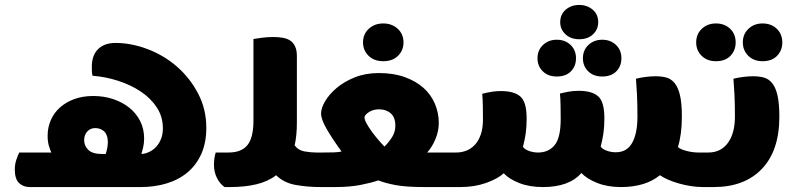

<svg xmlns="http://www.w3.org/2000/svg" viewBox="-20 -758 3218 778"><path d="M101 0Q74 0 57 -16.5Q40 -33 40 -71Q40 -92 46 -110Q52 -128 58 -140H188Q183 -151 178 -167.5Q173 -184 173 -208Q173 -242 186 -271.5Q199 -301 223 -322.5Q247 -344 281 -356.5Q315 -369 358 -369Q401 -369 438.5 -356.5Q476 -344 504 -321.5Q532 -299 548 -267.5Q564 -236 564 -197Q564 -177 560 -160.5Q556 -144 553 -134Q570 -135 586 -143Q602 -151 614 -164.5Q626 -178 633 -196.5Q640 -215 640 -238Q640 -285 615.5 -322.5Q591 -360 550.5 -387Q510 -414 459 -430.5Q408 -447 355 -451Q353 -459 352.5 -466Q352 -473 352 -487Q352 -534 377.5 -559Q403 -584 448 -584Q512 -584 578 -559Q644 -534 696.5 -488.5Q749 -443 782.5 -379.5Q816 -316 816 -240Q816 -180 796 -135Q776 -90 740.5 -60Q705 -30 656 -15Q607 0 550 0ZM408 -134Q411 -141 414 -155Q417 -169 417 -182Q417 -211 402.5 -225Q388 -239 366 -239Q346 -239 333.5 -225Q321 -211 321 -190Q321 -167 338 -150.5Q355 -134 394 -134Z M1279 0Q1227 0 1178.5 -8.5Q1130 -17 1099 -48Q1065 -22 1018 -11Q971 0 911 0H890Q871 -13 859 -37Q847 -61 847 -90Q847 -116 854 -140H906Q959 -140 983 -170.5Q1007 -201 1007 -269V-600Q1018 -602 1041 -605Q1064 -608 1087 -608Q1108 -608 1125.5 -605Q1143 -602 1155.5 -594Q1168 -586 1175.5 -570.5Q1183 -555 1183 -531V-262Q1183 -209 1174 -169Q1188 -149 1213.5 -144.5Q1239 -140 1261 -140H1285Q1305 -117 1305 -68Q1305 -48 1299 -29Q1293 -10 1286 0H1279Z M1281 0Q1262 -13 1250 -37Q1238 -61 1238 -90Q1238 -116 1245 -140H1289Q1313 -140 1331.5 -140.5Q1350 -141 1364 -144Q1325 -198 1303 -236.5Q1281 -275 1281 -298Q1281 -320 1297.5 -348Q1314 -376 1344 -401.5Q1374 -427 1417.5 -444.5Q1461 -462 1515 -462Q1575 -462 1620.5 -445.5Q1666 -429 1696.5 -401.5Q1727 -374 1742.5 -337Q1758 -300 1758 -260Q1758 -227 1744.5 -194.5Q1731 -162 1711 -140H1818Q1838 -117 1838 -68Q1838 -48 1832 -29Q1826 -10 1819 0H1702Q1625 0 1583 -8Q1541 -16 1513 -27Q1484 -17 1440 -8.5Q1396 0 1339 0ZM1538 -164Q1555 -181 1568.5 -202Q1582 -223 1582 -249Q1582 -282 1563.5 -298.5Q1545 -315 1516 -315Q1492 -315 1474.5 -303.5Q1457 -292 1457 -282Q1457 -273 1465.5 -257.5Q1474 -242 1486 -225.5Q1498 -209 1512 -192.5Q1526 -176 1538 -164ZM1533 -510Q1496 -510 1473.5 -532Q1451 -554 1451 -586Q1451 -620 1474.5 -641.5Q1498 -663 1533 -663Q1568 -663 1591.5 -641.5Q1615 -620 1615 -586Q1615 -554 1593 -532Q1571 -510 1533 -510Z M2180 0Q2125 0 2083.5 -16.5Q2042 -33 2021 -56Q1998 -34 1950.5 -17Q1903 0 1845 0H1816Q1797 -13 1785 -37Q1773 -61 1773 -90Q1773 -116 1780 -140H1829Q1850 -140 1869.5 -147.5Q1889 -155 1904 -171Q1919 -187 1928 -212.5Q1937 -238 1937 -275Q1937 -298 1936.5 -328Q1936 -358 1934 -378Q1954 -383 1972 -386Q1990 -389 2010 -389Q2064 -389 2089 -366.5Q2114 -344 2114 -278Q2114 -243 2110 -216Q2106 -189 2099 -163Q2107 -152 2124.5 -146Q2142 -140 2160 -140Q2203 -140 2227.5 -170Q2252 -200 2252 -276Q2252 -299 2251.5 -329Q2251 -359 2249 -379Q2269 -384 2287 -387Q2305 -390 2325 -390Q2379 -390 2404 -367.5Q2429 -345 2429 -279Q2429 -244 2425 -217Q2421 -190 2414 -164Q2422 -153 2439.5 -147Q2457 -141 2475 -141Q2520 -141 2541.5 -179Q2563 -217 2563 -286Q2563 -337 2561 -376Q2559 -415 2557 -439Q2577 -444 2598 -446.5Q2619 -449 2636 -449Q2660 -449 2679.5 -444Q2699 -439 2713.5 -421.5Q2728 -404 2735.5 -371.5Q2743 -339 2743 -285Q2743 -214 2727 -162Q2739 -152 2763.5 -146Q2788 -140 2810 -140H2835Q2843 -129 2848.5 -110Q2854 -91 2854 -68Q2854 -48 2848 -29Q2842 -10 2835 0H2829Q2804 0 2779 -4Q2754 -8 2731 -14.5Q2708 -21 2688.5 -29.5Q2669 -38 2654 -48Q2595 0 2496 0Q2441 0 2399 -17Q2357 -34 2336 -57Q2286 0 2180 0ZM2420 -448Q2385 -448 2363.5 -469Q2342 -490 2342 -522Q2342 -555 2364.5 -576Q2387 -597 2420 -597Q2454 -597 2476 -576Q2498 -555 2498 -522Q2498 -490 2477.5 -469Q2457 -448 2420 -448ZM2236 -448Q2201 -448 2179.5 -469Q2158 -490 2158 -522Q2158 -555 2180.5 -576Q2203 -597 2236 -597Q2270 -597 2292 -576Q2314 -555 2314 -522Q2314 -490 2293.5 -469Q2273 -448 2236 -448ZM2327 -599Q2293 -599 2271.5 -619Q2250 -639 2250 -668Q2250 -700 2272.5 -719Q2295 -738 2327 -738Q2359 -738 2381.5 -719Q2404 -700 2404 -668Q2404 -639 2383 -619Q2362 -599 2327 -599Z M2850 -140Q2901 -140 2929.5 -179Q2958 -218 2958 -286Q2958 -337 2956 -376Q2954 -415 2952 -439Q2972 -444 2993 -446.5Q3014 -449 3031 -449Q3055 -449 3074.5 -444Q3094 -439 3108.5 -421.5Q3123 -404 3130.5 -371.5Q3138 -339 3138 -285Q3138 -148 3067.5 -74Q2997 0 2872 0H2832Q2813 -13 2801 -37Q2789 -61 2789 -90Q2789 -116 2796 -140ZM3070 -510Q3034 -510 3012 -532Q2990 -554 2990 -586Q2990 -620 3013 -641.5Q3036 -663 3070 -663Q3105 -663 3127.5 -641.5Q3150 -620 3150 -586Q3150 -554 3129 -532Q3108 -510 3070 -510ZM2881 -510Q2845 -510 2823 -532Q2801 -554 2801 -586Q2801 -620 2824 -641.5Q2847 -663 2881 -663Q2916 -663 2938.5 -641.5Q2961 -620 2961 -586Q2961 -554 2940 -532Q2919 -510 2881 -510Z"/></svg>

Font: Baloo Bhaijaan
Style: Regular
Weight: 400
Designer: Devika Bhansali and Ek Type
Foundry: Ek Type
Version: Version 1.443;PS 1.000;hotconv 16.6.51;makeotf.lib2.5.65220;